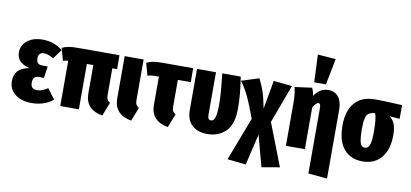

<svg xmlns="http://www.w3.org/2000/svg" viewBox="-90 -1158 3628 1696"><g transform="rotate(10 1724.5 -309.5)"><path d="M404 -488 341 -404Q315 -420 294.5 -427Q274 -434 252 -434Q230 -434 217.5 -420Q205 -406 205 -380Q205 -325 257 -325H307L292 -220H250Q219 -220 206 -205Q193 -190 193 -161Q193 -132 206.5 -117Q220 -102 250 -102Q271 -102 293.5 -110Q316 -118 346 -137L414 -46Q379 -16 329.5 1Q280 18 219 18Q132 18 75 -25Q18 -68 18 -144Q18 -202 50 -236Q82 -270 151 -283Q35 -310 35 -403Q35 -470 87.5 -510.5Q140 -551 223 -551Q326 -551 404 -488Z M905 -104 857 18Q702 -9 702 -154V-407H644V0H477V-406Q452 -405 431 -397L400 -508Q425 -521 457 -527Q489 -533 549 -533H914L915 -408H872V-168Q872 -143 879.5 -129Q887 -115 905 -104Z M1131 -168Q1131 -143 1138.5 -129Q1146 -115 1164 -104L1116 18Q961 -10 961 -154V-533H1131Z M1493 -104 1445 18Q1290 -10 1290 -154V-407H1263Q1234 -407 1220 -405Q1206 -403 1189 -397L1158 -508Q1183 -521 1215 -527Q1247 -533 1307 -533H1575L1576 -408H1460V-168Q1460 -143 1467.5 -129Q1475 -115 1493 -104Z M2027 -253Q2027 -107 1962 -44.5Q1897 18 1798 18Q1712 18 1661 -28.5Q1610 -75 1610 -164V-533H1780V-157Q1780 -128 1787 -117Q1794 -106 1810 -106Q1833 -106 1845 -139Q1857 -172 1857 -260Q1857 -357 1836 -533H2002Q2014 -456 2020.5 -389.5Q2027 -323 2027 -253Z M2482 196 2321 224 2246 -55 2180 224 2014 206 2162 -182Q2116 -308 2083 -377Q2050 -446 2010 -497L2167 -547Q2197 -487 2213.5 -439.5Q2230 -392 2250 -290L2296 -546L2462 -529L2334 -185Z M2909 -400V222L2739 206V-383Q2739 -422 2719 -422Q2699 -422 2670 -372L2671 -365V0H2501V-388Q2501 -467 2486 -525L2640 -546Q2655 -516 2660 -476Q2687 -515 2717 -533Q2747 -551 2788 -551Q2844 -551 2876.5 -510Q2909 -469 2909 -400ZM2801 -831 2755 -596H2650L2639 -843Z M3449 -409 3358 -417Q3391 -392 3405 -354Q3419 -316 3419 -258Q3419 -127 3358 -54.5Q3297 18 3190 18Q3083 18 3022.5 -53.5Q2962 -125 2962 -267Q2962 -395 3024 -468Q3086 -541 3207 -541Q3294 -541 3428 -533L3449 -532ZM3245 -258Q3245 -381 3227 -420Q3192 -419 3172.5 -406Q3153 -393 3144.5 -360.5Q3136 -328 3136 -266Q3136 -203 3141.5 -168Q3147 -133 3158.5 -119Q3170 -105 3190 -105Q3220 -105 3232.5 -139.5Q3245 -174 3245 -258Z"/></g></svg>

Font: Fira Sans Compressed ExtraBold
Style: Regular
Weight: 800
Width: 1
Designer: bBox Type GmbH & Carrois Corporate GbR & Edenspiekermann AG
Foundry: bBox Type GmbH & Carrois Corporate GbR & Edenspiekermann AG
Version: Version 4.301